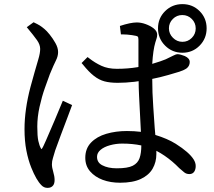

<svg xmlns="http://www.w3.org/2000/svg" viewBox="-20 -853 1040 932"><path d="M865 -780Q838 -780 819 -761Q800 -742 800 -715.5Q800 -689 819.5 -669.5Q839 -650 865.5 -650Q892 -650 911 -669Q930 -688 930 -715Q930 -742 911 -761Q892 -780 865 -780ZM451 -92Q451 -64 476 -51Q504 -36 547 -36Q600 -36 624.5 -48.5Q649 -61 657.5 -85.5Q666 -110 666 -147Q624 -156 573 -156Q543 -156 514 -148Q485 -140 468 -125.5Q451 -111 451 -92ZM781.5 -799Q816 -833 865.5 -833Q915 -833 949 -799Q983 -765 983 -715.5Q983 -666 949 -631.5Q915 -597 865.5 -597Q816 -597 781.5 -631.5Q747 -666 747 -715.5Q747 -765 781.5 -799ZM222 -493Q212 -466 197.5 -425Q183 -384 172 -334.5Q161 -285 161 -238.5Q161 -192 166 -169Q171 -146 179 -132Q181 -130 182 -129Q189 -138 203 -171Q246 -269 285 -364L330 -343Q319 -314 308 -284Q298 -259 275.5 -198Q253 -137 248 -123L237 -86Q232 -71 232 -55.5Q232 -40 238.5 -18.5Q245 3 245 20.5Q245 38 238 47Q229 59 211 59Q193 59 181 46Q156 21 132 -39Q117 -76 108 -122.5Q99 -169 99 -226Q99 -321 128 -431Q139 -473 148 -503Q158 -539 166 -565Q175 -595 175 -615.5Q175 -636 160 -657.5Q145 -679 110 -721L143 -745Q164 -735 173.5 -729Q183 -723 196 -712Q206 -704 221 -685.5Q236 -667 249 -644Q262 -621 262 -600.5Q262 -580 251.5 -559.5Q241 -539 222 -493ZM547 -519Q601 -519 648 -527Q650 -527 652 -528V-660Q652 -672 648.5 -675.5Q645 -679 620.5 -682.5Q596 -686 577 -686H567L562 -727Q614 -744 644 -744Q665 -744 687 -736Q709 -728 725 -716Q743 -702 743 -685Q743 -674 740 -666Q737 -658 734 -647Q723 -610 719 -543Q763 -556 784 -565Q810 -577 822 -583.5Q834 -590 843 -590Q857 -589 877 -581Q901 -570 901 -552Q901 -534 887 -522Q875 -513 851 -505L797 -489Q755 -477 719 -470Q719 -404 724 -334Q729 -264 731 -232Q734 -199 734 -198Q793 -180 833 -155Q898 -114 920 -79Q930 -63 930 -47Q930 -31 923 -20Q915 -8 899.5 -8Q884 -8 873.5 -17Q863 -26 850 -37Q817 -71 779 -97Q760 -110 739 -121Q739 -112 739 -105Q739 -66 721 -34.5Q703 -3 664 15.5Q625 34 563 34Q516 34 478.5 20Q441 6 417.5 -21Q394 -48 394 -87Q394 -132 422 -161Q450 -190 496 -203.5Q542 -217 596 -217Q632 -217 664 -213Q657 -349 655 -389Q653 -429 653 -459Q643 -457 633 -456Q589 -451 551.5 -451Q514 -451 487.5 -458Q461 -465 436 -484.5Q411 -504 383 -539L376 -547L405 -576L413 -570Q441 -548 472.5 -533.5Q504 -519 547 -519Z"/></svg>

Font: Early Summer Mincho Screen
Style: Regular
Weight: 400
Designer: GuiWonder
Version: Version 1.002